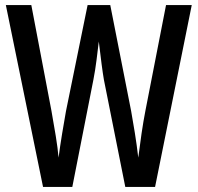

<svg xmlns="http://www.w3.org/2000/svg" viewBox="-20 -734 776 754"><path d="M733 -714 589 0H472L388 -421Q384 -444 379 -482Q374 -520 368 -571Q364 -537 359 -497.5Q354 -458 347 -422L264 0H149L3 -714H103L182 -299Q191 -249 199 -200Q207 -151 210 -115Q216 -161 224 -209.5Q232 -258 239 -297L324 -714H413L495 -298Q502 -259 509.5 -212.5Q517 -166 523 -115Q529 -163 536 -210.5Q543 -258 551 -299L632 -714Z"/></svg>

Font: Noto Sans Ethiopic ExtraCondensed Medium
Style: Regular
Weight: 500
Width: 2
Designer: Monotype Design Team
Foundry: Monotype Imaging Inc.
Version: Version 2.102; ttfautohint (v1.8.4.7-5d5b)